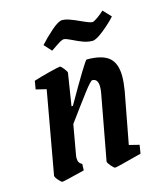

<svg xmlns="http://www.w3.org/2000/svg" viewBox="-101 -721 677 805"><g transform="rotate(-15 237.5 -318.5)"><path d="M379 -68 423 -57 417 -20Q307 9 300 9Q295 9 283 -5Q271 -19 271 -25L323 -306Q326 -321 326 -335Q326 -370 301 -370Q294 -370 261 -326.5Q228 -283 177 -213L154 -83Q153 -79 153 -71Q153 -49 170 -42L169 -14Q78 9 71 9Q66 9 54 -5Q42 -19 43 -25L107 -383L62 -394L68 -430Q92 -438 135 -449Q178 -460 185 -460Q189 -460 200.5 -445.5Q212 -431 211 -426L189 -287H195Q294 -460 301 -460Q368 -460 397.5 -435Q427 -410 427 -354Q427 -327 421 -291ZM263 -555Q259 -557 247.5 -562Q236 -567 230 -567Q221 -567 197 -550.5Q173 -534 171 -533L142 -565Q166 -592 197 -619Q228 -646 244 -646Q259 -646 278 -639Q297 -632 323 -620Q327 -618 342.5 -611.5Q358 -605 365 -605Q372 -605 389.5 -617.5Q407 -630 418 -641L450 -607Q431 -585 396.5 -557Q362 -529 346 -529Q326 -529 306.5 -536Q287 -543 263 -555Z"/></g></svg>

Font: Grenze Medium
Style: Italic
Weight: 500
Italic angle: -10°
Designer: Renata Polastri
Foundry: Omnibus-Type
Version: Version 1.002; ttfautohint (v1.8)